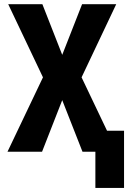

<svg xmlns="http://www.w3.org/2000/svg" viewBox="-20 -731 630 925"><path d="M279.8 -466.8 375.5 -710.9H540L373 -358.4L543.9 0H377.4L279.8 -248.5L182.6 0H16.1L187 -358.4L19.5 -710.9H184.1ZM577.6 174.3H439.5V-101.1H577.6Z"/></svg>

Font: Roboto Condensed
Style: Bold
Weight: 700
Designer: Google
Version: Version 2.134; 2016